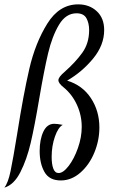

<svg xmlns="http://www.w3.org/2000/svg" viewBox="-63 -746 554 881"><path d="M16 -133Q44 -311 71.5 -430Q99 -549 154 -637.5Q209 -726 296 -726Q347 -726 381 -694.5Q415 -663 415 -608Q415 -539 364.5 -477.5Q314 -416 245 -376Q315 -355 354 -296Q393 -237 393 -161Q393 -102 370 -46Q347 10 306 46Q265 82 216 82Q163 82 141 43Q119 4 119 -53Q119 -106 136 -142Q153 -178 186 -178Q199 -178 225 -173Q204 -162 189 -119Q174 -76 174 -26Q174 7 181.5 27.5Q189 48 206 48Q227 48 252 15.5Q277 -17 294.5 -66.5Q312 -116 312 -164Q312 -217 290 -265Q268 -313 229 -345Q205 -364 205 -378Q205 -392 232 -415Q284 -461 315 -504.5Q346 -548 346 -608Q346 -640 333.5 -662.5Q321 -685 288 -685Q239 -685 207.5 -632Q176 -579 157.5 -500.5Q139 -422 117 -293Q96 -168 78 -91Q60 -14 30.5 44Q1 102 -43 115Q-26 94 -14.5 39Q-3 -16 16 -133Z"/></svg>

Font: Dancing Script
Style: Bold
Weight: 700
Designer: Pablo Impallari
Foundry: Pablo Impallari
Version: Version 2.000